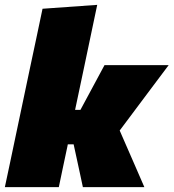

<svg xmlns="http://www.w3.org/2000/svg" viewBox="-38 -770 714 790"><path d="M-18 0Q-7 -52 3.5 -101.2Q14 -150.5 27 -213L86 -493Q99 -552.5 111.2 -611.5Q123.5 -670.5 137 -734L362 -750Q350 -692.5 336.5 -628.8Q323 -565 308 -493L271 -318H293L328 -383Q344 -413 360 -442.5Q376 -472 392 -502H656Q621 -455.5 586.8 -409.8Q552.5 -364 517 -316.5L454.5 -233L473 -190.5Q493.5 -143.5 514.5 -95.5Q535.5 -47.5 556 0H303Q297.5 -26.5 291.5 -53.8Q285.5 -81 280 -107L265 -176H241L239 -166Q229.5 -121.5 221.2 -82.2Q213 -43 204 0Z"/></svg>

Font: Commissioner Black
Style: Italic
Weight: 900
Italic angle: -12°
Designer: Kostas Bartsokas
Foundry: Kostas Bartsokas
Version: Version 1.000; ttfautohint (v1.8.3)